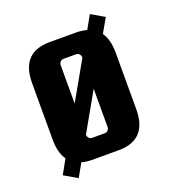

<svg xmlns="http://www.w3.org/2000/svg" viewBox="-116 -634 685 779"><g transform="rotate(-20 226.0 -244.0)"><path d="M418 -516 383 -455Q406 -423 406 -366V-122Q406 10 282 10H169Q144 10 123 4L91 61L34 28L68 -33Q45 -65 45 -122V-366Q45 -498 169 -498H282Q308 -498 329 -492L361 -549ZM179 -395V-229L272 -393V-395Q272 -403 266.5 -409Q261 -415 253 -415H198Q190 -415 184.5 -409Q179 -403 179 -395ZM272 -94V-259L179 -95V-94Q179 -86 184.5 -80Q190 -74 198 -74H253Q261 -74 266.5 -80Q272 -86 272 -94Z"/></g></svg>

Font: Squada One
Style: Regular
Weight: 400
Designer: Joe Prince
Foundry: Joe Prince
Version: Version 1.001